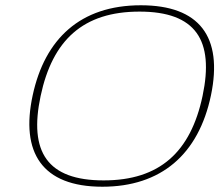

<svg xmlns="http://www.w3.org/2000/svg" viewBox="-20 -699 832 728"><path d="M368 9C139 9 57 -121 104 -338C150 -551 284 -679 514 -679C736 -679 826 -560 780 -338C733 -113 590 9 368 9ZM134 -335C89 -123 159 -15 373 -15C586 -15 703 -123 748 -335C793 -547 722 -655 509 -655C295 -655 179 -547 134 -335Z"/></svg>

Font: LT Wave Thin
Style: Italic
Weight: 100
Designer: Daniel Lyons
Version: Version 2.5 (Glyphs App)